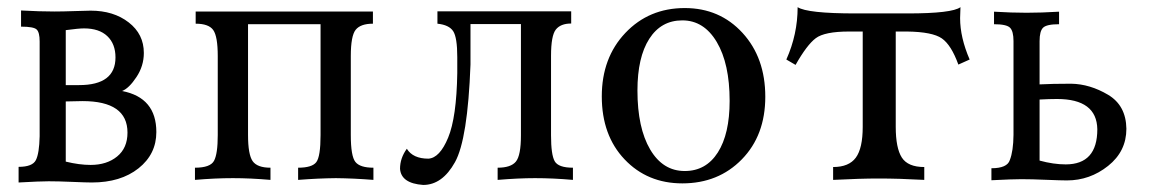

<svg xmlns="http://www.w3.org/2000/svg" viewBox="-20 -505 3231 539"><path d="M237.8 7.3Q222.7 7.3 182.9 5.6Q143.1 3.9 116.7 3.9Q92.8 3.9 32.2 7.3V-36.6Q71.3 -36.6 80.8 -55.7Q90.3 -74.7 91.3 -122.6V-388.7Q91.3 -414.1 83 -422.1Q74.7 -430.2 39.1 -430.2V-475.6Q91.8 -472.7 132.3 -472.7Q155.8 -472.7 189.7 -473.9Q223.6 -475.1 234.4 -475.1Q298.8 -475.1 341.3 -442.1Q383.8 -409.2 383.8 -356.4Q383.8 -319.8 363 -288.6Q342.3 -257.3 322.8 -249.5Q418.9 -231 418.9 -134.3Q418.9 -72.3 368.9 -32.5Q318.8 7.3 237.8 7.3ZM234.4 -42Q279.8 -42 308.8 -65.7Q337.9 -89.4 337.9 -132.8Q337.9 -221.2 211.4 -221.2L164.6 -220.2V-51.3Q202.6 -42 234.4 -42ZM202.1 -266.1Q304.2 -266.1 304.2 -343.8Q304.2 -381.8 281.2 -403.6Q258.3 -425.3 215.8 -425.3Q201.2 -425.3 164.6 -420.4V-266.1Z M1028.3 0Q972.2 -4.4 922.9 -4.9Q873 -4.4 816.9 0V-34.2Q856 -34.2 867.9 -49.8Q879.9 -65.4 879.9 -126V-437H676.3V-126Q676.3 -71.3 689.2 -52.7Q702.1 -34.2 739.3 -34.2V0Q683.1 -4.9 633.8 -4.9Q584 -4.9 527.3 0V-34.2Q570.3 -34.2 580.8 -53.5Q591.3 -72.8 591.3 -126V-347.7Q591.3 -402.8 578.6 -420.7Q565.9 -438.5 529.3 -438.5V-472.7H1026.9V-438.5Q992.2 -438.5 978.5 -421.4Q964.8 -404.3 964.8 -347.7V-126Q964.8 -66.4 977.8 -50.3Q990.7 -34.2 1028.3 -34.2Z M1168 14.2Q1106 9.8 1103 -31.2Q1103 -61 1122.1 -87.4Q1139.2 -59.6 1182.6 -59.6Q1214.4 -61.5 1238 -118.4Q1261.7 -175.3 1263.7 -299.8V-344.7Q1263.7 -399.9 1252.2 -417.5Q1240.7 -435.1 1208 -438.5V-473.1H1583.5V-439Q1553.7 -439 1540.3 -421.9Q1526.9 -404.8 1526.9 -348.1V-125Q1526.9 -70.8 1537.1 -52.5Q1547.4 -34.2 1588.4 -34.2V0Q1532.7 -4.9 1481.9 -4.9Q1435.5 -4.9 1377 0V-34.2Q1414.1 -34.2 1428.2 -51.3Q1442.4 -68.4 1442.4 -125V-437.5H1300.8V-323.7Q1293 -113.8 1257.3 -49.8Q1221.7 14.2 1168 14.2Z M1902.3 -24.9Q1961.9 -24.9 1995.1 -76.9Q2028.3 -128.9 2028.3 -221.7Q2028.3 -326.2 1992.2 -387Q1956.1 -447.8 1895.5 -447.8Q1835.9 -447.8 1802.7 -396Q1769.5 -344.2 1769.5 -251Q1769.5 -146 1805.2 -85.4Q1840.8 -24.9 1902.3 -24.9ZM1895.5 9.8Q1797.4 9.8 1733.4 -57.6Q1669.4 -125 1669.4 -234.4Q1669.4 -342.8 1735.6 -412.6Q1801.8 -482.4 1902.3 -482.4Q2000.5 -482.4 2064.5 -412.6Q2128.4 -342.8 2128.4 -233.4Q2128.4 -125 2062.5 -57.6Q1996.6 9.8 1895.5 9.8Z M2574.7 0Q2503.9 -3.9 2445.8 -3.9Q2396 -3.9 2318.8 0V-36.1Q2363.3 -36.1 2382.6 -62.5Q2401.9 -88.9 2401.9 -148.9V-416.5H2363.8Q2294.9 -416.5 2270 -397.7Q2245.1 -378.9 2213.4 -322.8L2187.5 -337.9Q2219.2 -408.7 2219.2 -484.9Q2246.1 -467.3 2381.8 -467.3H2527.8Q2652.8 -467.3 2676.3 -484.9L2675.3 -454.1Q2675.3 -399.9 2702.1 -337.9L2670.4 -323.7Q2650.4 -378.9 2624 -397.2Q2597.7 -415.5 2526.9 -416.5H2494.6V-148.9Q2494.6 -89.4 2511.7 -62.7Q2528.8 -36.1 2574.7 -36.1Z M2975.1 1.5Q2959.5 1.5 2917.5 -0.2Q2875.5 -2 2847.2 -2Q2822.8 -2 2763.2 1V-32.7Q2807.6 -32.7 2814.9 -55.7Q2824.7 -80.6 2825.2 -126.5V-389.6Q2825.2 -417.5 2815.4 -427.2Q2805.7 -437 2770.5 -437V-472.2Q2819.8 -469.2 2861.8 -469.2Q2903.8 -469.2 2953.1 -472.2V-437Q2918 -437 2908.2 -427.2Q2898.4 -417.5 2898.4 -389.6V-268.1Q2934.1 -270 2987.3 -270Q3040 -269 3090.6 -239Q3141.1 -209 3142.1 -143.6Q3142.1 -80.1 3090.8 -39.3Q3039.6 1.5 2975.1 1.5ZM2971.7 -43.5Q3060.5 -43.5 3060.5 -142.1Q3059.1 -227.1 2947.3 -227.1Q2925.8 -227.1 2898.4 -225.6V-54.2Q2937.5 -43.5 2971.7 -43.5Z"/></svg>

Font: Kelvinch
Style: Regular
Weight: 400
Designer: Paul James MIller
Foundry: High-Logic / Made with FontCreator
Version: Version 3.30 September 23, 2016